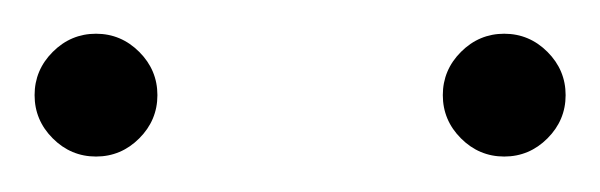

<svg xmlns="http://www.w3.org/2000/svg" viewBox="-20 -754 347 111"><path d="M271.5 -663.5Q257 -663.5 246.5 -674Q236 -684.5 236 -699Q236 -713.5 246.5 -724Q257 -734.5 271.5 -734.5Q286 -734.5 296.5 -724Q307 -713.5 307 -699Q307 -684.5 296.5 -674Q286 -663.5 271.5 -663.5ZM35.5 -663.5Q21 -663.5 10.5 -674Q0 -684.5 0 -699Q0 -713.5 10.5 -724Q21 -734.5 35.5 -734.5Q50 -734.5 60.5 -724Q71 -713.5 71 -699Q71 -684.5 60.5 -674Q50 -663.5 35.5 -663.5Z"/></svg>

Font: Spartan Thin Light
Style: Regular
Weight: 300
Version: Version 1.004